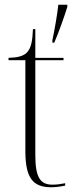

<svg xmlns="http://www.w3.org/2000/svg" viewBox="-20 -780 319 810"><path d="M201 -610V-600H209C229 -647 250 -706 264 -751V-760H226C222 -723 213 -668 201 -610ZM196 10C215 10 237 7 255 3V-7C234 -3 220 -1 201 -1C151 -1 129 -30 129 -125V-526H248V-536H129V-657H119C117 -609 112 -576 92 -557C77 -543 54 -537 16 -536V-526H87V-142C87 -29 119 10 196 10Z"/></svg>

Font: Noto Serif Display SemiCondensed ExtraLight
Style: Regular
Weight: 200
Width: 4
Designer: Monotype Design Team
Foundry: Monotype Imaging Inc.
Version: Version 2.009